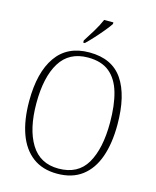

<svg xmlns="http://www.w3.org/2000/svg" viewBox="-135 -1023 913 1124"><g transform="rotate(15 321.0 -460.5)"><path d="M320 10Q231 10 171.5 -35Q112 -80 82.5 -162.5Q53 -245 53 -359Q53 -533 120.5 -629Q188 -725 321 -725Q459 -725 523.5 -630Q588 -535 588 -358Q588 -245 559 -162.5Q530 -80 470.5 -35Q411 10 320 10ZM320 -21Q438 -21 490.5 -111Q543 -201 543 -358Q543 -464 521.5 -539Q500 -614 451.5 -654Q403 -694 321 -694Q207 -694 152 -605.5Q97 -517 97 -358Q97 -202 152.5 -111.5Q208 -21 320 -21ZM270 -784Q292 -818 316 -857.5Q340 -897 354 -931H410V-921Q399 -904 376 -876Q353 -848 327 -819.5Q301 -791 280 -771H270Z"/></g></svg>

Font: Noto Serif Lao SemiCondensed ExtraLight
Style: Regular
Weight: 200
Width: 4
Designer: Monotype Design Team
Foundry: Monotype Imaging Inc.
Version: Version 2.003; ttfautohint (v1.8.4.7-5d5b)